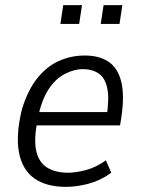

<svg xmlns="http://www.w3.org/2000/svg" viewBox="-20 -719 551 747"><path d="M237 8Q160 8 113.5 -25Q67 -58 54 -125Q41 -192 65 -293Q88 -368 124.5 -414Q161 -460 208.5 -481.5Q256 -503 310 -503Q366 -503 402 -479Q438 -455 451.5 -402Q465 -349 452 -261L447 -231H106L115 -283H416L394 -260Q406 -334 397.5 -375Q389 -416 364 -433Q339 -450 302 -450Q268 -450 231.5 -431Q195 -412 168 -370Q141 -328 127 -258L124 -240Q111 -170 122 -127.5Q133 -85 165 -66Q197 -47 245 -47Q274 -47 313 -57Q352 -67 392 -95L413 -47Q372 -17 325.5 -4.5Q279 8 237 8ZM372 -626 383 -699H456L445 -626ZM215 -626 226 -699H299L288 -626Z"/></svg>

Font: Nunito Sans 7pt Condensed Light
Style: Italic
Weight: 300
Width: 3
Italic angle: -9°
Designer: Vernon Adams
Foundry: Vernon Adams
Version: Version 3.101;gftools[0.9.27]